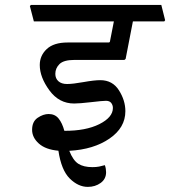

<svg xmlns="http://www.w3.org/2000/svg" viewBox="-20 -669 673 759"><path d="M471.7 -432.1H273.9Q231.9 -432.1 215.3 -415.8Q198.7 -399.4 198.7 -377Q198.7 -358.9 210.9 -347.9Q223.1 -336.9 245.1 -336.9Q267.6 -336.9 310.1 -344.5Q352.5 -352.1 376.5 -352.1Q424.8 -352.1 450.2 -312Q475.6 -272 475.6 -229.5Q475.6 -164.1 412.8 -121.1Q350.1 -78.1 253.9 -72.8Q269 -34.7 289.8 -21.5Q310.5 -8.3 345.2 -8.3Q360.4 -8.3 371.6 -10.5Q382.8 -12.7 394.5 -16.1Q397 -9.3 398.2 -2Q399.4 5.4 399.4 11.7Q399.4 38.6 377.9 54.2Q356.4 69.8 327.1 69.8Q289.1 69.8 255.6 36.6Q222.2 3.4 210.9 -73.2Q160.2 -77.6 133.5 -101.6Q106.9 -125.5 106.9 -155.8Q106.9 -188.5 128.9 -203.4Q150.9 -218.3 172.4 -218.3Q197.3 -218.3 211.7 -200.4Q226.1 -182.6 234.4 -151.9Q318.8 -151.4 372.6 -178.2Q426.3 -205.1 426.3 -242.2Q426.3 -253.4 419.7 -262Q413.1 -270.5 398.9 -270.5Q385.3 -270.5 339.8 -265.1Q294.4 -259.8 272.9 -259.8Q213.4 -259.8 175.3 -311.8Q137.2 -363.8 137.2 -412.1Q137.2 -449.2 164.8 -475.1Q192.4 -501 247.1 -501H409.7Q411.6 -501 412.8 -502Q414.1 -502.9 414.6 -504.9L430.2 -584.5H113.8L98.1 -645L102.1 -649.4H617.7L632.8 -588.9L629.4 -584.5H505.4L476.6 -436Z"/></svg>

Font: Sitara
Style: Italic
Weight: 400
Italic angle: -11°
Designer: Neelakash Kshetrimayum
Foundry: Neelakash Kshetrimayum
Version: Version 1.000;PS Version 1.000;PS 1.0;hotconv 1.;hotconv 1.0